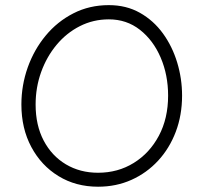

<svg xmlns="http://www.w3.org/2000/svg" viewBox="-20 -705 785 745"><path d="M360.4 19.5Q274.4 19.5 207.3 -21.5Q140.1 -62.5 101.6 -134.5Q63 -206.5 63 -299.3Q63 -374 87.6 -443.4Q112.3 -512.7 157.5 -567.1Q202.6 -621.6 264.9 -653.3Q327.1 -685.1 402.3 -685.1Q470.2 -685.1 522.9 -655.3Q575.7 -625.5 612.1 -575.4Q648.4 -525.4 667.5 -462.6Q686.5 -399.9 686.5 -334Q686.5 -258.3 662.1 -193.8Q637.7 -129.4 593.5 -81.5Q549.3 -33.7 490 -7.1Q430.7 19.5 360.4 19.5ZM360.4 -34.7Q437.5 -34.7 499 -72.8Q560.5 -110.8 596.4 -178.2Q632.3 -245.6 632.3 -334Q632.3 -414.1 603.5 -481.4Q574.7 -548.8 522.9 -589.4Q471.2 -629.9 402.3 -629.9Q341.8 -629.9 289.8 -603.5Q237.8 -577.1 199.5 -531Q161.1 -484.9 139.6 -425.3Q118.2 -365.7 118.2 -299.3Q118.2 -219.2 149.4 -159.7Q180.7 -100.1 235.6 -67.4Q290.5 -34.7 360.4 -34.7Z"/></svg>

Font: Mikhak Light
Style: Regular
Weight: 300
Designer: Amin Abedi
Version: Version 3.3